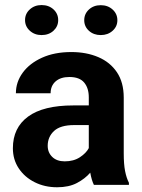

<svg xmlns="http://www.w3.org/2000/svg" viewBox="-20 -749 575 778"><path d="M360.4 0Q351.1 -19 345.7 -49.3Q324.7 -24.9 292 -7.6Q259.3 9.8 211.4 9.8Q161.1 9.8 120.4 -10.7Q79.6 -31.2 55.9 -66.9Q32.2 -102.5 32.2 -148.4Q32.2 -231.4 93.8 -276.6Q155.3 -321.8 276.9 -321.8H339.8V-354.5Q339.8 -392.1 321 -414.6Q302.2 -437 261.2 -437Q225.6 -437 205.3 -419.2Q185.1 -401.4 185.1 -371.1H44.4Q44.4 -416.5 72 -454.3Q99.6 -492.2 150.1 -515.1Q200.7 -538.1 269 -538.1Q330.1 -538.1 378.2 -517.6Q426.3 -497.1 453.9 -456.1Q481.4 -415 481.4 -353.5V-127.4Q481.4 -84 486.8 -56.2Q492.2 -28.3 502.4 -8.3V0ZM242.2 -95.2Q278.3 -95.2 303.7 -111.8Q329.1 -128.4 339.8 -148.9V-242.2H280.8Q224.6 -242.2 199 -218.3Q173.3 -194.3 173.3 -158.2Q173.3 -130.9 191.9 -113Q210.4 -95.2 242.2 -95.2ZM81.5 -667.5Q81.5 -693.4 100.8 -710.9Q120.1 -728.5 148.4 -728.5Q177.7 -728.5 196.8 -710.9Q215.8 -693.4 215.8 -667.5Q215.8 -642.1 196.8 -624.5Q177.7 -606.9 148.4 -606.9Q120.1 -606.9 100.8 -624.5Q81.5 -642.1 81.5 -667.5ZM321.3 -667Q321.3 -692.9 340.3 -710.4Q359.4 -728 388.2 -728Q417 -728 436.3 -710.4Q455.6 -692.9 455.6 -667Q455.6 -641.6 436.3 -624.3Q417 -606.9 388.2 -606.9Q359.4 -606.9 340.3 -624.3Q321.3 -641.6 321.3 -667Z"/></svg>

Font: Vazirmatn RD UI
Style: Bold
Weight: 700
Designer: Saber Rastikerdar
Foundry: Saber Rastikerdar
Version: Version 33.003